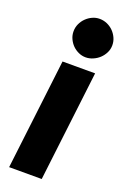

<svg xmlns="http://www.w3.org/2000/svg" viewBox="-146 -799 553 847"><g transform="rotate(20 130.0 -376.0)"><path d="M231 -518.5 169 0H16L78 -518.5ZM260 -660.5Q260 -642 252 -625.8Q244 -609.5 231 -597.2Q218 -585 201.2 -577.8Q184.5 -570.5 167 -570.5Q149.5 -570.5 133.5 -577.8Q117.5 -585 105.2 -597.2Q93 -609.5 85.5 -625.8Q78 -642 78 -660.5Q78 -679 85.5 -695.5Q93 -712 105.8 -724.5Q118.5 -737 134.5 -744.2Q150.5 -751.5 168 -751.5Q186 -751.5 202.5 -744.5Q219 -737.5 231.8 -725Q244.5 -712.5 252.2 -696Q260 -679.5 260 -660.5Z"/></g></svg>

Font: Lato ExtraBold
Style: Italic
Weight: 800
Italic angle: -7°
Designer: Lukasz Dziedzic with Adam Twardoch and Botio Nikoltchev
Foundry: tyPoland Lukasz Dziedzic
Version: Version 2.015; 2015-08-06; http://www.latofonts.com/